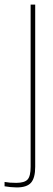

<svg xmlns="http://www.w3.org/2000/svg" viewBox="-75 -620 234 840"><path d="M-2 200Q-13 200 -29 198.5Q-45 197 -55 195V176Q-44.5 178 -32 179Q-19.5 180 -4 180Q32 180 45.5 165.5Q59 151 59 110V-600H79V110Q79 158 61 179Q43 200 -2 200Z"/></svg>

Font: Big Shoulders Thin
Style: Regular
Weight: 100
Designer: Patric King
Foundry: XO Type Co
Version: Version 2.002